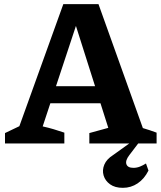

<svg xmlns="http://www.w3.org/2000/svg" viewBox="-20 -689 772 922"><path d="M666 -74Q683 -69 699.5 -63.5Q716 -58 732 -52V0H409V-50L500 -75L327 -620H363L185 -82Q212 -76 237.5 -68.5Q263 -61 289 -52V0H4V-50L73 -83L284 -669H453ZM175 -193V-275H553V-193ZM570 213Q532 213 508.5 196Q485 179 477.5 153.5Q470 128 481 101.5Q492 75 524 55L627 -19H658L601 56Q581 82 587 99.5Q593 117 621 117Q637 117 652 111Q667 105 681 96L693 130Q673 170 641 191.5Q609 213 570 213Z"/></svg>

Font: Piazzolla Thin ExtraBold
Style: Regular
Weight: 800
Version: Version 2.005